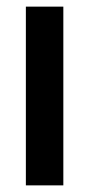

<svg xmlns="http://www.w3.org/2000/svg" viewBox="-20 -559 269 579"><path d="M58 0H171V-539H58Z"/></svg>

Font: Ronzino Medium
Style: Regular
Weight: 500
Designer: Nunzio Mazzaferro
Foundry: Collletttivo
Version: Version 1.000;Glyphs 3.3 (3337)